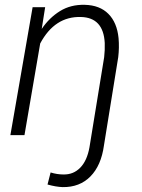

<svg xmlns="http://www.w3.org/2000/svg" viewBox="-20 -558 585 793"><path d="M166.5 -528.3 152.3 -438.5Q183.6 -484.9 227.8 -512.2Q272 -539.6 330.1 -538.1Q392.1 -536.6 427.7 -500.7Q463.4 -464.8 469.7 -400.4Q473.1 -361.8 468.3 -321.8L409.2 43.5Q397.9 125.5 353.5 170.7Q309.1 215.8 238.8 214.8Q211.4 213.9 176.3 204.1L189 154.3Q215.8 162.6 241.7 162.6Q283.2 163.6 311.5 134.5Q339.8 105.5 349.6 49.8L410.2 -321.8Q413.6 -351.1 412.6 -380.4Q407.2 -485.4 314.5 -487.8Q206.1 -491.2 146 -378.4L81.1 0H22.9L114.7 -528.3Z"/></svg>

Font: Roboto Light
Style: Italic
Weight: 300
Italic angle: -12°
Designer: Google
Version: Version 2.134; 2016; ttfautohint (v1.6)